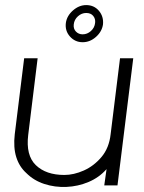

<svg xmlns="http://www.w3.org/2000/svg" viewBox="-20 -729 567 755"><path d="M442 0H390L399 -64Q370 -31 328.5 -13.5Q287 4 241.5 6Q196 8 154.5 -5.5Q113 -19 84 -48Q56 -73 44 -111Q32 -149 38 -201L75 -500H128L91 -199Q81 -118 121 -79.5Q161 -41 233 -41Q270 -41 309.5 -58.5Q349 -76 379 -111.5Q409 -147 415 -201L452 -500H504ZM305 -563Q275 -563 255 -585.5Q235 -608 239 -639Q243 -667 267 -688Q291 -709 319 -709Q350 -709 369 -686.5Q388 -664 385 -633Q381 -605 357.5 -584Q334 -563 305 -563ZM319 -678Q301 -678 286.5 -665Q272 -652 270 -633Q268 -616 278.5 -605Q289 -594 305 -594Q323 -594 337.5 -607Q352 -620 354 -639Q356 -655 346.5 -666.5Q337 -678 319 -678Z"/></svg>

Font: Kulim Park ExtraLight
Style: Italic
Weight: 275
Italic angle: -8°
Designer: Noponies / Dale Sattler
Foundry: Noponies
Version: Version 1.000; ttfautohint (v1.8.3)